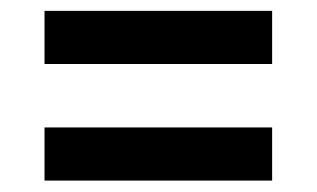

<svg xmlns="http://www.w3.org/2000/svg" viewBox="-20 -552 569 345"><path d="M60 -437V-532.5H469V-437ZM60 -227.5V-323H469V-227.5Z"/></svg>

Font: Encode Sans Semi Condensed SemiBold
Style: Regular
Weight: 600
Width: 4
Designer: Multiple Designers
Foundry: Impallari Type
Version: Version 3.000; ttfautohint (v1.8.3) -l 8 -r 50 -G 200 -x 14 